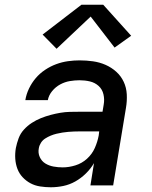

<svg xmlns="http://www.w3.org/2000/svg" viewBox="-20 -783 640 811"><path d="M195 8Q195 8 195 8Q195 8 195 8H194Q172 8 149.5 4.5Q127 1 108.5 -9Q90 -19 75.5 -34.5Q61 -50 53.5 -70Q46 -90 44.5 -112.5Q43 -135 47 -158Q51 -178 58.5 -198.5Q66 -219 81 -235.5Q96 -252 114.5 -264Q133 -276 153 -284Q173 -292 193.5 -297.5Q214 -303 234.5 -306.5Q255 -310 275.5 -310.5Q296 -311 317 -311H413L418 -341Q422 -363 417 -384.5Q412 -406 396.5 -420Q381 -434 360 -439Q339 -444 316 -444Q296 -444 275 -440.5Q254 -437 234.5 -426.5Q215 -416 200.5 -398.5Q186 -381 182 -360H87Q91 -385 102.5 -409Q114 -433 131 -453Q148 -473 170.5 -488Q193 -503 217.5 -512Q242 -521 267 -524.5Q292 -528 316 -528Q345 -528 373 -524Q401 -520 426 -509Q451 -498 471 -480Q491 -462 502.5 -437.5Q514 -413 515.5 -384.5Q517 -356 512 -327L458 0H362L377 -94Q363 -70 342.5 -50Q322 -30 298 -16.5Q274 -3 247.5 2.5Q221 8 195 8ZM245 -76Q271 -76 298.5 -84.5Q326 -93 347.5 -112.5Q369 -132 380.5 -158Q392 -184 397 -211L399 -228H317Q305 -228 292.5 -227.5Q280 -227 268 -226Q256 -225 243.5 -223Q231 -221 218.5 -218Q206 -215 194 -210Q182 -205 171 -198Q160 -191 153 -180Q146 -169 144 -157Q140 -137 148 -119.5Q156 -102 171.5 -92.5Q187 -83 206 -79.5Q225 -76 245 -76ZM219 -577 160 -637 324 -763H416L534 -632L464 -582L363 -713Z"/></svg>

Font: Iosevka SS04 Medium Extended
Style: Italic
Weight: 500
Width: 7
Italic angle: -9°
Monospace: yes
Designer: Belleve Invis
Foundry: Belleve Invis
Version: Version 19.0.0; ttfautohint (v1.8.4)